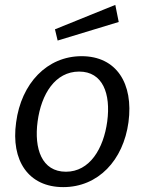

<svg xmlns="http://www.w3.org/2000/svg" viewBox="-20 -756 592 786"><path d="M452 -736 205 -636 216 -590 466 -666ZM239 10C382 10 485 -100 506 -256C527 -414 457 -526 314 -526C173 -526 67 -415 46 -255C24 -99 96 10 239 10ZM250 -53C151 -53 119 -147 134 -259C149 -371 206 -463 304 -463C401 -463 434 -372 419 -259C404 -147 347 -53 250 -53Z"/></svg>

Font: United Sans
Style: Italic
Weight: 400
Italic angle: -8°
Designer: Pablo Impallari, Rodrigo Fuenzalida (Modified by Dan O. Williams)
Version: Version 1.000;PS 001.000;hotconv 1.0.88;makeotf.lib2.5.64775